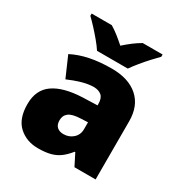

<svg xmlns="http://www.w3.org/2000/svg" viewBox="-180 -897 982 1038"><g transform="rotate(30 311.5 -378.0)"><path d="M336 -563Q441 -563 500 -511Q559 -459 559 -363V0H427L390 -73H386Q363 -44 338.5 -25.5Q314 -7 282 1.5Q250 10 204 10Q132 10 84 -34Q36 -78 36 -169Q36 -258 97.5 -301Q159 -344 276 -349L368 -352V-360Q368 -397 350 -412.5Q332 -428 301 -428Q268 -428 228 -416.5Q188 -405 147 -387L92 -513Q140 -538 200.5 -550.5Q261 -563 336 -563ZM325 -245Q273 -243 251.5 -226.5Q230 -210 230 -180Q230 -152 245 -138.5Q260 -125 285 -125Q320 -125 344.5 -147Q369 -169 369 -204V-247ZM218 -606Q203 -629 180.5 -656Q158 -683 134.5 -708.5Q111 -734 92 -752V-766H218Q244 -750 265.5 -733Q287 -716 313 -693Q339 -716 362 -733.5Q385 -751 411 -766H535V-752Q518 -735 494.5 -709.5Q471 -684 448.5 -656.5Q426 -629 410 -606Z"/></g></svg>

Font: Noto Sans Meetei Mayek Black
Style: Regular
Weight: 900
Designer: Monotype Design Team and Neelakash Kshetrimayum
Foundry: Monotype Imaging Inc.
Version: Version 2.002; ttfautohint (v1.8.4.7-5d5b)